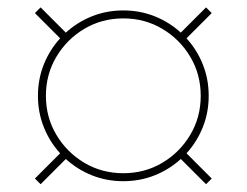

<svg xmlns="http://www.w3.org/2000/svg" viewBox="-20 -584 650 506"><path d="M87 -98.5 153.5 -165Q183.5 -137.5 222.2 -122Q261 -106.5 305 -106.5Q349 -106.5 387.8 -122Q426.5 -137.5 456.5 -165L523 -98.5L538 -113.5L471.5 -180Q499 -210 514.5 -248.8Q530 -287.5 530 -331.5Q530 -375.5 514.5 -414.2Q499 -453 471.5 -483L538 -549.5L523 -564.5L456.5 -498Q426.5 -525.5 387.8 -541Q349 -556.5 305 -556.5Q261 -556.5 222.2 -541Q183.5 -525.5 153.5 -498L87 -564.5L72 -549.5L138.5 -483Q111 -453 95.5 -414.2Q80 -375.5 80 -331.5Q80 -287.5 95.5 -248.8Q111 -210 138.5 -180L72 -113.5ZM305 -127.5Q248.5 -127.5 202.2 -155Q156 -182.5 128.5 -228.8Q101 -275 101 -331.5Q101 -388 128.5 -434.2Q156 -480.5 202.2 -508Q248.5 -535.5 305 -535.5Q361.5 -535.5 407.8 -508Q454 -480.5 481.5 -434.2Q509 -388 509 -331.5Q509 -275 481.5 -228.8Q454 -182.5 407.8 -155Q361.5 -127.5 305 -127.5Z"/></svg>

Font: Spartan Thin
Style: Regular
Weight: 100
Designer: Matt Bailey, Mirko Velimirovic
Foundry: Matt Bailey
Version: Version 1.003; ttfautohint (v1.8.3)